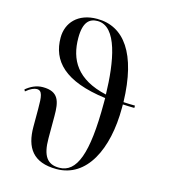

<svg xmlns="http://www.w3.org/2000/svg" viewBox="-115 -861 846 962"><g transform="rotate(15 308.0 -380.0)"><path d="M267 10C423 10 505 -155 505 -371C505 -377 505 -383 505 -389C524 -388 544 -387 565 -387V-399C544 -399 524 -400 505 -401C498 -651 410 -770 270 -770C171 -770 117 -709 117 -632C117 -512 194 -425 411 -397C411 -388 411 -380 411 -371C411 -107 369 0 278 0C217 0 189 -37 189 -129V-244C189 -319 179 -369 96 -369C62 -369 33 -354 9 -334L14 -325C37 -345 57 -352 69 -352C98 -352 101 -322 101 -257V-165C101 -57 145 10 267 10ZM203 -654C203 -737 234 -760 275 -760C377 -760 406 -583 410 -415C254 -450 203 -540 203 -654Z"/></g></svg>

Font: Noto Serif Display Condensed
Style: Regular
Weight: 400
Width: 3
Designer: Monotype Design Team
Foundry: Monotype Imaging Inc.
Version: Version 2.009